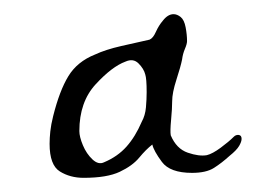

<svg xmlns="http://www.w3.org/2000/svg" viewBox="-20 -579 361 271"><path d="M310 -386Q313 -389 317 -388.5Q321 -388 321 -383Q321 -379 317.5 -373Q314 -367 304 -359Q293 -349 282 -342Q271 -335 251 -335Q220 -335 208.5 -350.5Q197 -366 195 -375Q186 -368 176.5 -356.5Q167 -345 149 -336.5Q131 -328 98 -328Q79 -328 64.5 -337Q50 -346 50 -376Q50 -384 51 -393.5Q52 -403 55 -415Q64 -451 76.5 -471.5Q89 -492 114 -502Q129 -509 151 -514Q173 -519 191 -523Q196 -525 200 -534Q204 -543 210 -550Q217 -559 225 -559Q230 -559 235 -555Q240 -551 242 -540.5Q244 -530 244 -521Q244 -517 241 -510Q238 -503 237 -495Q235 -485 229 -466.5Q223 -448 223 -436Q223 -426 221.5 -410Q220 -394 221 -388Q229 -369 245 -363.5Q261 -358 272 -360Q280 -362 291.5 -370.5Q303 -379 310 -386ZM185 -474Q183 -482 175.5 -489.5Q168 -497 157 -492Q138 -485 115 -460Q92 -435 92 -394Q92 -386 97 -374Q102 -362 110.5 -354Q119 -346 127 -350Q146 -358 158.5 -372Q171 -386 180 -407Q185 -416 186 -427.5Q187 -439 187 -449Q187 -468 185 -474Z"/></svg>

Font: Ingrid Darling
Style: Regular
Weight: 400
Designer: Robert E. Leuschke
Foundry: Robert E. Leuschke
Version: Version 1.010; ttfautohint (v1.8.3)